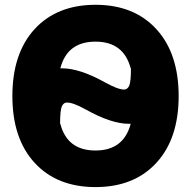

<svg xmlns="http://www.w3.org/2000/svg" viewBox="-20 -762 785 794"><path d="M229.5 -250Q257.8 -139.6 375 -139.6Q491.2 -139.6 520.5 -250Q515.6 -250 513.7 -250Q440.4 -250 335.9 -308.6Q281.2 -338.9 255.9 -337.9Q243.2 -337.9 235.8 -322.3Q228.5 -306.6 228.5 -250ZM123 -641.6Q215.8 -742.2 375 -742.2Q534.2 -742.2 626.5 -641.6Q718.8 -541 718.8 -364.7Q718.8 -188.5 626.5 -88.4Q534.2 11.7 375 11.7Q215.8 11.7 123.5 -88.4Q31.2 -188.5 31.2 -364.7Q31.2 -541 123 -641.6ZM229.5 -479.5Q234.4 -479.5 236.3 -479.5Q309.6 -479.5 413.1 -421.9Q467.8 -391.6 493.2 -391.6Q506.8 -391.6 514.2 -407.2Q521.5 -422.9 521.5 -479.5H520.5Q491.2 -589.8 375 -589.8Q257.8 -589.8 229.5 -479.5Z"/></svg>

Font: Gen Shin Gothic Heavy
Style: Bold
Weight: 900
Designer: [Source Han Sans]
Ryoko NISHIZUKA  (kana & ideographs); Paul D. Hunt (Latin, Greek & Cyrillic); Wenlong ZHANG  (bopomofo
Version: Version 1.002.20150607